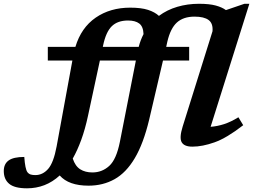

<svg xmlns="http://www.w3.org/2000/svg" viewBox="-184 -764 1340 1016"><path d="M69 -443.5V-516H215Q245.5 -617.5 322.2 -670.5Q399 -723.5 505 -723.5Q563 -723.5 599.2 -711.8Q635.5 -700 657 -680Q700 -712 754.2 -728Q808.5 -744 869 -744Q923.5 -744 957.5 -734.8Q991.5 -725.5 1011.5 -710.5L1109.5 -744H1135.5L930.5 -93Q965.5 -95.5 1001.8 -107.2Q1038 -119 1077.5 -143.5L1103 -101.5Q1015.5 -33.5 951.2 -10.8Q887 12 834 12Q791 12 777.5 -11.2Q764 -34.5 782.5 -94L940.5 -598.5Q944 -640 920 -658Q896 -676 845.5 -676Q786.5 -676 752.2 -645Q718 -614 701.5 -543.5L695.5 -516H817V-443.5H678.5L605.5 -131.5Q575 -4 529.2 73Q483.5 150 422.2 184.2Q361 218.5 284.5 218.5Q179.5 218.5 132 164.5Q94.5 199 51 215.8Q7.5 232.5 -41 232.5Q-107 232.5 -135.5 208.5Q-164 184.5 -164 141Q-164 103.5 -138.2 85Q-112.5 66.5 -55.5 66.5Q-51 130.5 -39 147Q-31.5 156.5 -21.5 159.5Q-11.5 162.5 3 162.5Q42 162.5 70.8 129.8Q99.5 97 115.5 11.5L199 -443.5ZM361.5 -523 360 -516H550Q559.5 -552.5 575.5 -583.5Q574 -623.5 553 -639.5Q532 -655.5 493.5 -655.5Q438.5 -655.5 407.5 -625.2Q376.5 -595 361.5 -523ZM281.5 -150.5Q266.5 -80.5 246 -24.2Q225.5 32 201 75Q214 115 240.5 131.8Q267 148.5 305 148.5Q356 148.5 394 114Q432 79.5 450.5 -14L535 -443.5H344.5Z"/></svg>

Font: Newsreader 6pt SemiBold
Style: Italic
Weight: 600
Italic angle: -17°
Designer: Hugues Gentile
Foundry: Production Type
Version: Version 1.003; ttfautohint (v1.8.3)